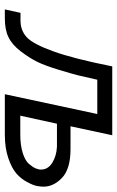

<svg xmlns="http://www.w3.org/2000/svg" viewBox="135 -620 485 795"><g transform="rotate(90 377.5 -222.5)"><path d="M19 0 33.2 -64.9H64.9Q106 -64.9 134 -90.6Q162.1 -116.2 192.6 -200.7Q223.1 -285.2 254.9 -444.8H540L502.9 -272H597.2Q679.2 -272 716.1 -237.1Q752.9 -202.1 752.9 -160.2Q752.9 -147.9 750 -132.6Q747.1 -117.2 733.6 -92Q720.2 -66.9 698.5 -47.9Q676.8 -28.8 634.8 -14.4Q592.8 0 537.1 0H370.1L452.1 -382.8H310.1Q297.9 -328.6 292.5 -305.9Q287.1 -283.2 269.5 -225.1Q252 -167 236.1 -134.5Q220.2 -102.1 192.6 -65.9Q165 -29.8 133.8 -15.1Q104 0 54.2 0ZM459 -64H535.2Q581.1 -64 613 -74Q645 -84 658.4 -99.6Q671.9 -115.2 677 -127.2Q682.1 -139.2 682.1 -149.9Q682.1 -178.7 654.1 -196.3Q626 -213.9 587.9 -215.8H492.2Z"/></g></svg>

Font: CMU Sans Serif
Style: Oblique
Weight: 500
Italic angle: -12°
Version: Version 0.7.0